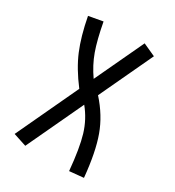

<svg xmlns="http://www.w3.org/2000/svg" viewBox="-158 -541 755 830"><g transform="rotate(30 219.0 -126.0)"><path d="M313.5 194.3Q303.7 85 285.2 23.4Q266.6 -38.1 226.6 -86.9L94.7 194.3L29.3 172.9L173.8 -135.7Q120.1 -206.1 93.3 -270.5Q66.4 -335 48.8 -427.7L119.1 -440.4Q134.8 -356.4 153.3 -304.7Q171.9 -252.9 206.1 -204.1L320.3 -447.3L382.8 -418.9L257.8 -152.3Q317.4 -85.9 344.7 -10.7Q372.1 64.5 383.8 187.5Z"/></g></svg>

Font: Sudo
Style: Bold
Weight: 700
Monospace: yes
Designer: Jens Kutilek
Foundry: Jens Kutilek
Version: Version 0.040